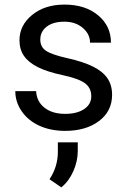

<svg xmlns="http://www.w3.org/2000/svg" viewBox="-20 -558 556 833"><path d="M376 -140.1Q376 -176.8 348.4 -197Q320.8 -217.3 252.2 -231.9Q183.6 -246.6 143.3 -267.1Q103 -287.6 83.7 -315.9Q64.5 -344.2 64.5 -383.3Q64.5 -448.2 119.4 -493.2Q174.3 -538.1 259.8 -538.1Q349.6 -538.1 405.5 -491.7Q461.4 -445.3 461.4 -373H370.6Q370.6 -410.2 339.1 -437Q307.6 -463.9 259.8 -463.9Q210.4 -463.9 182.6 -442.4Q154.8 -420.9 154.8 -386.2Q154.8 -353.5 180.7 -336.9Q206.5 -320.3 274.2 -305.2Q341.8 -290 383.8 -269Q425.8 -248 446 -218.5Q466.3 -189 466.3 -146.5Q466.3 -75.7 409.7 -33Q353 9.8 262.7 9.8Q199.2 9.8 150.4 -12.7Q101.6 -35.2 74 -75.4Q46.4 -115.7 46.4 -162.6H136.7Q139.2 -117.2 173.1 -90.6Q207 -64 262.7 -64Q314 -64 345 -84.7Q376 -105.5 376 -140.1ZM246.1 254.9 194.8 219.7Q230 166.5 231 104.5V59.6H317.4V96.7Q317.4 141.1 298.1 184.8Q278.8 228.5 246.1 254.9Z"/></svg>

Font: Roboto-ThirdPerson-AD3FC
Style: ThirdPerson-AD3FC
Weight: 400
Designer: Google
Version: Version 2.137; 2017